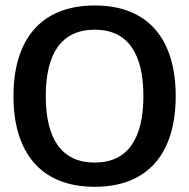

<svg xmlns="http://www.w3.org/2000/svg" viewBox="-20 -682 702 713"><path d="M331.7 11.7C535 11.7 632.5 -119.2 632.5 -325C632.5 -530.8 535 -661.7 331.7 -661.7C128.3 -661.7 30 -530.8 30 -325C30 -119.2 128.3 11.7 331.7 11.7ZM331.7 -78.3C207.5 -78.3 150 -168.3 150 -325C150 -482.5 207.5 -571.7 331.7 -571.7C455 -571.7 512.5 -482.5 512.5 -325C512.5 -168.3 455 -78.3 331.7 -78.3Z"/></svg>

Font: Familjen Grotesk Medium
Style: Regular
Weight: 500
Designer: Anders Wikstroem, Jonas Baeckman, Matilda Gysing, Kristian Moeller
Foundry: Familjen STHLM AB
Version: Version 2.000